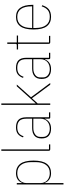

<svg xmlns="http://www.w3.org/2000/svg" viewBox="942 -1722 980 2904"><g transform="rotate(-90 1432.0 -270.0)"><path d="M94 -506H115V-430H121Q135 -470 172 -494Q209 -518 265 -518Q356 -518 405.5 -454.5Q455 -391 455 -253Q455 -115 405.5 -51.5Q356 12 265 12Q209 12 172 -13Q135 -38 121 -78H115V200H94ZM265 -7Q346 -7 389 -63Q432 -119 432 -219V-287Q432 -387 389 -443Q346 -499 265 -499Q233 -499 205.5 -489.5Q178 -480 158 -462Q138 -444 126.5 -418Q115 -392 115 -359V-147Q115 -114 126.5 -88Q138 -62 158 -44Q178 -26 205.5 -16.5Q233 -7 265 -7Z M630 0Q615 0 609 -6Q603 -12 603 -27V-740H624V-19H700V0Z M1112 0Q1098 0 1093.5 -4.5Q1089 -9 1089 -23V-78H1083Q1069 -38 1032.5 -13Q996 12 938 12Q869 12 829.5 -22.5Q790 -57 790 -131Q790 -205 832 -239.5Q874 -274 948 -274H1089V-359Q1089 -436 1055.5 -467.5Q1022 -499 958 -499Q907 -499 874 -478Q841 -457 823 -404L806 -412Q824 -464 859.5 -491Q895 -518 958 -518Q1034 -518 1072 -480.5Q1110 -443 1110 -362V-19H1185V0ZM938 -7Q969 -7 996.5 -16Q1024 -25 1044.5 -42.5Q1065 -60 1077 -86.5Q1089 -113 1089 -148V-256H948Q890 -256 851.5 -228.5Q813 -201 813 -151V-112Q813 -62 848.5 -34.5Q884 -7 938 -7Z M1298 -740H1319V-222H1323L1393 -299L1579 -506H1605L1413 -291L1629 0H1603L1398 -277L1319 -190V0H1298Z M2012 0Q1998 0 1993.5 -4.5Q1989 -9 1989 -23V-78H1983Q1969 -38 1932.5 -13Q1896 12 1838 12Q1769 12 1729.5 -22.5Q1690 -57 1690 -131Q1690 -205 1732 -239.5Q1774 -274 1848 -274H1989V-359Q1989 -436 1955.5 -467.5Q1922 -499 1858 -499Q1807 -499 1774 -478Q1741 -457 1723 -404L1706 -412Q1724 -464 1759.5 -491Q1795 -518 1858 -518Q1934 -518 1972 -480.5Q2010 -443 2010 -362V-19H2085V0ZM1838 -7Q1869 -7 1896.5 -16Q1924 -25 1944.5 -42.5Q1965 -60 1977 -86.5Q1989 -113 1989 -148V-256H1848Q1790 -256 1751.5 -228.5Q1713 -201 1713 -151V-112Q1713 -62 1748.5 -34.5Q1784 -7 1838 -7Z M2248 0Q2233 0 2227 -6Q2221 -12 2221 -27V-487H2136V-506H2200Q2213 -506 2217 -511.5Q2221 -517 2221 -530V-650H2242V-506H2347V-487H2242V-19H2342V0Z M2628 12Q2537 12 2487.5 -51.5Q2438 -115 2438 -253Q2438 -391 2487.5 -454.5Q2537 -518 2628 -518Q2719 -518 2765 -454.5Q2811 -391 2811 -266V-256H2461V-219Q2461 -119 2504 -63Q2547 -7 2628 -7Q2694 -7 2731 -37.5Q2768 -68 2788 -129L2805 -122Q2785 -55 2743.5 -21.5Q2702 12 2628 12ZM2628 -499Q2547 -499 2504 -443Q2461 -387 2461 -287V-274H2788V-287Q2788 -387 2748.5 -443Q2709 -499 2628 -499Z"/></g></svg>

Font: IBM Plex Sans Cond Thin
Style: Regular
Weight: 100
Width: 3
Designer: Mike Abbink, Paul van der Laan, Pieter van Rosmalen
Foundry: Bold Monday
Version: Version 1.3